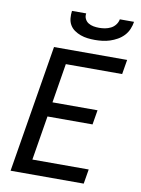

<svg xmlns="http://www.w3.org/2000/svg" viewBox="-102 -1023 803 1091"><g transform="rotate(10 300.0 -477.5)"><path d="M37 0 158 -735H580L566 -651H241L204 -424H464L450 -340H190L148 -84H473L459 0ZM379 -815Q358 -815 337 -817.5Q316 -820 296.5 -827Q277 -834 260.5 -845.5Q244 -857 234 -874Q224 -891 222 -912.5Q220 -934 223 -955H305Q302 -938 309 -923.5Q316 -909 329 -901Q342 -893 358 -890Q374 -887 391 -887Q408 -887 425 -890Q442 -893 458 -901Q474 -909 485 -923.5Q496 -938 499 -955H581Q578 -934 569 -912.5Q560 -891 544 -874Q528 -857 507.5 -845.5Q487 -834 465.5 -827Q444 -820 422 -817.5Q400 -815 379 -815Z"/></g></svg>

Font: Iosevka Custom Medium Oblique
Style: Regular
Weight: 500
Italic angle: -9°
Designer: Belleve Invis
Foundry: Belleve Invis
Version: Version 27.0.1